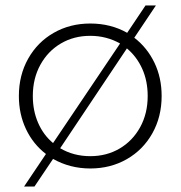

<svg xmlns="http://www.w3.org/2000/svg" viewBox="-20 -612 660 702"><path d="M174 -31 106 70H68L148 -49Q101 -85 75 -140Q49 -195 49 -261Q49 -337 83 -397.5Q117 -458 176.5 -492Q236 -526 310 -526Q385 -526 445 -492L512 -592H550L471 -474Q518 -438 544.5 -383Q571 -328 571 -261Q571 -185 537 -124.5Q503 -64 443.5 -30Q384 4 310 4Q236 4 174 -31ZM520 -261Q520 -316 500 -360.5Q480 -405 444 -435L200 -70Q249 -41 310 -41Q370 -41 417.5 -69Q465 -97 492.5 -147Q520 -197 520 -261ZM174 -89 419 -453Q369 -481 310 -481Q250 -481 202.5 -453Q155 -425 127.5 -375Q100 -325 100 -261Q100 -207 119.5 -162.5Q139 -118 174 -89Z"/></svg>

Font: Goldbeck Next Light
Style: Regular
Weight: 300
Designer: Julieta Ulanovsky
Foundry: Julieta Ulanovsky
Version: Version 7.200